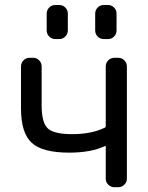

<svg xmlns="http://www.w3.org/2000/svg" viewBox="-20 -782 603 781"><path d="M410.2 -511.7Q410.2 -526.4 420.4 -536.6Q430.7 -546.9 445.3 -546.9H460.9Q475.6 -546.9 485.8 -536.6Q496.1 -526.4 496.1 -511.7V-54.7Q496.1 -41 485.8 -30.8Q475.6 -20.5 460.9 -20.5H445.3Q430.7 -20.5 420.4 -30.8Q410.2 -41 410.2 -54.7V-185.5Q410.2 -189.5 406.2 -187.5Q349.6 -161.1 261.7 -161.1Q152.3 -161.1 108.9 -201.2Q65.4 -241.2 65.4 -340.8V-511.7Q65.4 -526.4 75.7 -536.6Q85.9 -546.9 99.6 -546.9H115.2Q128.9 -546.9 139.2 -536.6Q149.4 -526.4 149.4 -511.7V-353.5Q149.4 -282.2 174.8 -259.3Q200.2 -236.3 273.4 -236.3Q352.5 -236.3 406.2 -262.7Q410.2 -264.6 410.2 -269.5ZM205.1 -623Q190.4 -623 180.2 -633.3Q169.9 -643.6 169.9 -658.2V-726.6Q169.9 -741.2 180.2 -751.5Q190.4 -761.7 205.1 -761.7H220.7Q235.4 -761.7 245.6 -751.5Q255.9 -741.2 255.9 -726.6V-658.2Q255.9 -643.6 245.6 -633.3Q235.4 -623 220.7 -623ZM402.3 -623Q387.7 -623 377.4 -633.3Q367.2 -643.6 367.2 -658.2V-726.6Q367.2 -741.2 377.4 -751.5Q387.7 -761.7 402.3 -761.7H419.9Q433.6 -761.7 443.8 -751.5Q454.1 -741.2 454.1 -726.6V-658.2Q454.1 -643.6 443.8 -633.3Q433.6 -623 419.9 -623Z"/></svg>

Font: Gen Jyuu GothicL Regular
Style: Regular
Weight: 400
Designer: [Source Han Sans]
Ryoko NISHIZUKA  (kana & ideographs); Paul D. Hunt (Latin, Greek & Cyrillic); Wenlong ZHANG  (bopomofo
Version: Version 1.002.20150607